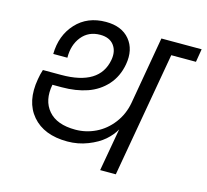

<svg xmlns="http://www.w3.org/2000/svg" viewBox="-107 -872 1071 994"><g transform="rotate(15 428.5 -374.5)"><path d="M511.2 0 551.8 -229Q534.2 -196.8 501.5 -168.2Q468.8 -139.6 417 -119.4Q365.2 -99.1 308.1 -99.1Q182.6 -99.1 119.4 -173.1Q56.2 -247.1 78.1 -371.1Q82.5 -398.4 90.8 -423.8H189Q394 -423.8 419.9 -565.9Q428.7 -613.8 405 -645.3Q381.3 -676.8 331.1 -676.8Q268.6 -676.8 232.2 -631.6Q195.8 -586.4 196.8 -518.1H121.1Q122.6 -617.7 182.9 -683.3Q243.2 -749 342.8 -749Q427.2 -749 470.2 -697.3Q513.2 -645.5 499 -564Q486.8 -496.1 445.6 -450.2Q404.3 -404.3 344.2 -383.5Q284.2 -362.8 208 -362.8H158.2Q141.6 -275.9 187.3 -222.4Q232.9 -168.9 332 -168.9Q389.2 -168.9 440.9 -193.8Q492.7 -218.8 529.8 -267.3Q566.9 -315.9 578.1 -378.9L641.1 -740.2H856.9L845.2 -669.9H712.9L595.2 0Z"/></g></svg>

Font: Poppins
Style: Italic
Weight: 400
Italic angle: -10°
Designer: Ninad Kale (Devanagari), Jonny Pinhorn (Latin)
Foundry: Indian Type Foundry
Version: Version 3.200;PS 1.000;hotconv 16.6.54;makeotf.lib2.5.65590